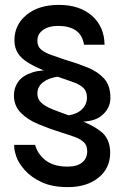

<svg xmlns="http://www.w3.org/2000/svg" viewBox="-20 -730 512 786"><path d="M124 -137Q133 -101 165 -75Q197 -49 252 -48Q254 -48 257 -48Q296 -48 316.5 -65Q337 -82 337 -110Q337 -135 323 -148Q309 -161 285.5 -169.5Q262 -178 230 -188Q182 -203 137.5 -221.5Q93 -240 65 -268.5Q37 -297 37 -340Q37 -371 55 -396Q73 -421 114 -434Q133 -440 159 -442Q124 -456 99 -471Q68 -489 53.5 -512Q39 -535 39 -565Q39 -628 88.5 -669Q138 -710 221 -710Q306 -710 356.5 -665.5Q407 -621 408 -547H324Q317 -588 289.5 -606Q262 -624 217 -624Q180 -624 156.5 -607.5Q133 -591 133 -563Q133 -540 148.5 -527Q164 -514 190 -505Q216 -496 248 -485Q296 -471 338 -454Q380 -437 406 -408.5Q432 -380 432 -330Q432 -285 395 -256Q370 -235 321 -232Q374 -210 401 -185Q431 -155 431 -105Q431 -41 383 -2.5Q335 36 258 36Q194 36 151 16Q108 -4 82 -33Q56 -62 47 -88.5Q38 -115 38 -131Q38 -134 38 -137ZM133 -347Q133 -324 149.5 -309Q166 -294 195 -282.5Q224 -271 261 -258Q296 -263 316 -283Q336 -303 336 -331Q336 -356 321.5 -370Q307 -384 280.5 -393.5Q254 -403 216 -416Q179 -411 156 -393Q133 -375 133 -347Z"/></svg>

Font: Syne Med Modified
Style: Regular
Weight: 500
Designer: Lucas Descroix
Foundry: Bonjour Monde
Version: Version 2.200